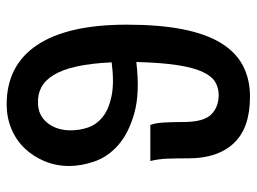

<svg xmlns="http://www.w3.org/2000/svg" viewBox="-117 -641 770 576"><g transform="rotate(-90 268.0 -353.0)"><path d="M165 -526Q165 -499 173.5 -474Q182 -449 204.5 -430.5Q227 -412 267 -403.5Q307 -395 369 -403Q366 -466 356.5 -508.5Q347 -551 331 -577Q315 -603 294 -614Q273 -625 248 -624Q210 -624 187.5 -596Q165 -568 165 -526ZM266 12Q172 12 126.5 -36.5Q81 -85 81 -172Q81 -211 80 -236.5Q79 -262 73 -287H181Q187 -273 188.5 -246Q190 -219 190 -188Q190 -127 212.5 -104.5Q235 -82 271 -82Q292 -82 309.5 -92Q327 -102 340 -129.5Q353 -157 360.5 -205Q368 -253 370 -329Q277 -318 216.5 -335Q156 -352 120.5 -383.5Q85 -415 71.5 -455Q58 -495 58 -530Q58 -570 72.5 -604.5Q87 -639 111.5 -664.5Q136 -690 170 -704Q204 -718 243 -718Q360 -718 421 -626.5Q482 -535 482 -358Q482 -259 468 -189Q454 -119 426.5 -74.5Q399 -30 358.5 -9Q318 12 266 12Z"/></g></svg>

Font: Giro Semibold
Style: Regular
Weight: 600
Designer: Paul D. Hunt
Foundry: Adobe Systems Incorporated
Version: Version 1.000;PS 1.0;hotconv 1.0.88;makeotf.lib2.5.647800